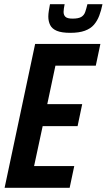

<svg xmlns="http://www.w3.org/2000/svg" viewBox="-20 -898 510 918"><path d="M2 0 148 -688H460L438 -584H245L206 -400H373L351 -295H184L143 -104H335L313 0ZM316 -741Q275 -741 252 -750.5Q229 -760 220 -778Q211 -796 211 -819Q211 -831 213.5 -847Q216 -863 219 -878H289Q287 -867 285.5 -858Q284 -849 284 -841Q284 -826 293 -817.5Q302 -809 327 -809Q355 -809 368.5 -817Q382 -825 387.5 -841Q393 -857 398 -878H470Q464 -848 454.5 -823Q445 -798 429 -779.5Q413 -761 385.5 -751Q358 -741 316 -741Z"/></svg>

Font: Saira Condensed SemiBold
Style: Italic
Weight: 600
Width: 3
Italic angle: -12°
Designer: Hector Gatti with collaboration of the Omnibus-Type team
Foundry: Omnibus-Type
Version: Version 1.101